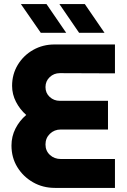

<svg xmlns="http://www.w3.org/2000/svg" viewBox="-20 -917 620 937"><path d="M248 0Q189 0 141 -27.5Q93 -55 64.5 -101.5Q36 -148 36 -207Q36 -251 55.5 -289.5Q75 -328 108 -356Q77 -383 58 -420Q39 -457 39 -498Q39 -555 67 -601Q95 -647 142 -673.5Q189 -700 246 -700H541V-559L272 -560Q243 -560 222.5 -540.5Q202 -521 202 -492Q202 -463 222.5 -444Q243 -425 272 -425H507V-285H277Q245 -285 223.5 -264Q202 -243 202 -212Q202 -181 223.5 -161Q245 -141 277 -141H541V0ZM366 -757 270 -897H394L490 -757ZM179 -757 82 -897H207L303 -757Z"/></svg>

Font: MuseoModerno
Style: Bold
Weight: 700
Designer: Pablo Cosgaya, Héctor Gatti, Marcela Romero, and the Authors of The MuseoModerno Project.
Foundry: Omnibus-Type Team
Version: Version 1.001